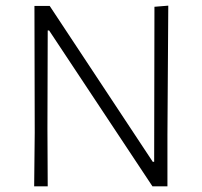

<svg xmlns="http://www.w3.org/2000/svg" viewBox="-20 -660 717 680"><path d="M576 -640 573 -182V0H520L154 -552H149L148 -205L149 0H101L103 -190L102 -639H156L521 -87H526L527 -636Z"/></svg>

Font: Alegreya Sans SC Light
Style: Regular
Weight: 300
Designer: Juan Pablo del Peral
Foundry: Huerta Tipografica
Version: Version 2.007